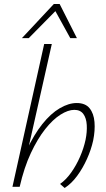

<svg xmlns="http://www.w3.org/2000/svg" viewBox="-20 -930 530 956"><path d="M302 6 279 -14Q309 -35 334.5 -71Q360 -107 378.5 -149.5Q397 -192 406 -234Q414 -273 412 -307.5Q410 -342 395 -362.5Q380 -383 350 -383Q319 -383 281 -359Q243 -335 205 -287Q167 -239 133.5 -167.5Q100 -96 78 0H53Q76 -103 112.5 -181.5Q149 -260 191 -312.5Q233 -365 277.5 -391Q322 -417 362 -417Q405 -417 426 -391Q447 -365 450.5 -322.5Q454 -280 444 -231Q434 -185 413 -138.5Q392 -92 364 -54Q336 -16 302 6ZM42 0 200 -711H238L78 0ZM89 -740 248 -910H277L266 -885L123 -740ZM330 -740 250 -885 248 -910H277L363 -740Z"/></svg>

Font: Ysabeau ExtraLight
Style: Italic
Weight: 250
Italic angle: -12°
Version: Version 2.000;gftools[0.9.27.dev2+g8671c4b]